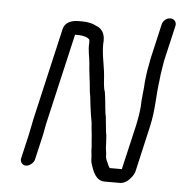

<svg xmlns="http://www.w3.org/2000/svg" viewBox="-51 -704 743 787"><g transform="rotate(5 321.0 -311.0)"><path d="M182 -573 95 -195C90 -172 86 -147 81 -126L59 -31C56 -17 66 -3 81 -3C95 -3 113 -17 116 -31L138 -126C143 -146 146 -171 152 -195L235 -555H248C267 -555 287 -550 295 -540C295 -537 296 -534 296 -529C293 -495 302 -470 304 -440C305 -419 308 -401 310 -381C314 -358 314 -329 319 -309C321 -288 325 -257 328 -237L334 -202L336 -178C337 -161 340 -150 340 -135L343 -102C342 -84 346 -74 346 -56C346 -45 348 -36 351 -28C359 -4 372 34 408 34H470C486 34 501 26 514 10C524 -1 529 -11 531 -20L574 -208C590 -278 587 -335 596 -398L599 -425C601 -442 606 -465 608 -481L642 -628C645 -643 634 -656 619 -656C603 -656 588 -643 585 -628L551 -480C549 -463 543 -440 541 -422L537 -389C536 -354 529 -319 529 -285C527 -261 523 -236 517 -208L474 -23H424C422 -26 420 -29 418 -33C414 -45 407 -53 405 -68C406 -88 400 -97 401 -117L399 -151C399 -157 397 -164 396 -171C395 -184 392 -209 391 -220C391 -227 390 -234 388 -240C384 -266 382 -305 377 -333C370 -350 370 -379 368 -400C364 -446 350 -492 354 -542C354 -570 342 -591 318 -599L305 -605C294 -609 276 -612 261 -612H243C215 -612 188 -601 182 -573Z"/></g></svg>

Font: Electronic
Style: It
Weight: 400
Version: Version 1.011